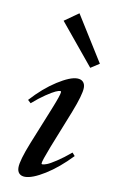

<svg xmlns="http://www.w3.org/2000/svg" viewBox="-82 -734 467 790"><g transform="rotate(10 151.5 -339.0)"><path d="M267.1 -477.1 125.5 -648.9 184.6 -690.4 303.2 -500.5ZM80.1 11.2Q64.5 11.2 55.9 2.4Q47.4 -6.3 47.4 -22.5Q47.4 -51.8 78.6 -129.9L140.6 -283.2Q166 -346.2 166 -357.9Q166 -361.8 162.1 -361.8Q156.2 -361.8 143.1 -356Q129.9 -350.1 104.5 -333Q79.1 -315.9 50.8 -291L38.1 -302.7Q87.9 -357.9 140.4 -391.4Q192.9 -424.8 222.2 -424.8Q238.3 -424.8 246.8 -416Q255.4 -407.2 255.4 -391.6Q255.4 -362.8 225.1 -285.6L162.6 -128.4Q138.2 -65.4 138.2 -55.7Q138.2 -51.8 142.1 -51.8Q148.4 -51.8 160.6 -56.4Q172.9 -61 198.7 -77.9Q224.6 -94.7 255.9 -121.1L267.1 -108.4Q214.4 -53.2 162.6 -21Q110.8 11.2 80.1 11.2Z"/></g></svg>

Font: Elstob 18pt Medium
Style: Italic
Weight: 500
Italic angle: -20°
Designer: Peter S. Baker
Version: Version 1.015